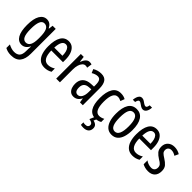

<svg xmlns="http://www.w3.org/2000/svg" viewBox="89 -1790 2959 2959"><g transform="rotate(45 1568.5 -310.0)"><path d="M199 -613Q237 -613 265.5 -594Q294 -575 316 -532H321L330 -603H398V-60Q398 52 350 113Q302 174 195 174Q158 174 127.5 166.5Q97 159 68 143V66Q136 102 193 102Q255 102 286 69.5Q317 37 317 -41V-57Q317 -74 318 -95.5Q319 -117 321 -141H317Q274 -56 196 -56Q123 -56 82.5 -126Q42 -196 42 -332Q42 -472 84 -542.5Q126 -613 199 -613ZM216 -541Q169 -541 147 -487.5Q125 -434 125 -331Q125 -225 148 -176Q171 -127 219 -127Q317 -127 317 -311V-336Q317 -443 293 -492Q269 -541 216 -541Z M677 -612Q732 -612 768 -580.5Q804 -549 822 -495.5Q840 -442 840 -375V-319H585Q588 -125 704 -125Q733 -125 761.5 -134Q790 -143 820 -162V-90Q764 -56 695 -56Q627 -56 585 -92.5Q543 -129 524 -191Q505 -253 505 -331Q505 -468 548.5 -540Q592 -612 677 -612ZM677 -546Q636 -546 613 -506Q590 -466 586 -383H764Q764 -427 755 -464Q746 -501 726.5 -523.5Q707 -546 677 -546Z M1129 -613Q1153 -613 1175 -606L1163 -522Q1146 -529 1123 -529Q1095 -529 1072.5 -505Q1050 -481 1038 -440Q1026 -399 1026 -346V-66H945V-603H1008L1019 -511H1024Q1041 -558 1067.5 -585.5Q1094 -613 1129 -613Z M1385 -613Q1461 -613 1493 -565Q1525 -517 1525 -428V-66H1463L1451 -140H1449Q1407 -56 1326 -56Q1285 -56 1258 -78.5Q1231 -101 1218.5 -137.5Q1206 -174 1206 -216Q1206 -296 1252 -340Q1298 -384 1383 -388L1444 -391V-426Q1444 -488 1427 -517Q1410 -546 1372 -546Q1328 -546 1271 -513L1245 -574Q1308 -613 1385 -613ZM1397 -329Q1289 -323 1289 -218Q1289 -169 1306 -145.5Q1323 -122 1354 -122Q1396 -122 1420.5 -163.5Q1445 -205 1445 -278V-332Z M1809 -56Q1631 -56 1631 -331Q1631 -463 1675.5 -538Q1720 -613 1811 -613Q1843 -613 1868 -606.5Q1893 -600 1914 -588L1889 -521Q1851 -541 1817 -541Q1714 -541 1714 -332Q1714 -127 1818 -127Q1840 -127 1862.5 -133.5Q1885 -140 1908 -152V-84Q1887 -71 1859.5 -63.5Q1832 -56 1809 -56ZM1892 71Q1892 121 1861 147.5Q1830 174 1774 174Q1738 174 1718 168V114Q1738 120 1761 120Q1793 120 1808.5 106.5Q1824 93 1824 71Q1824 45 1804 31.5Q1784 18 1748 13L1782 -66H1831L1809 -16Q1892 1 1892 71Z M2338 -335Q2338 -252 2318.5 -189Q2299 -126 2259 -91Q2219 -56 2156 -56Q2097 -56 2057 -91Q2017 -126 1997 -188.5Q1977 -251 1977 -335Q1977 -468 2021 -540.5Q2065 -613 2158 -613Q2244 -613 2291 -542.5Q2338 -472 2338 -335ZM2060 -335Q2060 -232 2083.5 -179.5Q2107 -127 2158 -127Q2256 -127 2256 -335Q2256 -542 2158 -542Q2106 -542 2083 -490.5Q2060 -439 2060 -335ZM2010 -671Q2013 -703 2022 -730.5Q2031 -758 2048 -775.5Q2065 -793 2093 -793Q2118 -793 2139.5 -778.5Q2161 -764 2181.5 -750Q2202 -736 2220 -736Q2235 -736 2243 -752Q2251 -768 2255 -794H2306Q2302 -735 2280 -703.5Q2258 -672 2224 -672Q2200 -672 2177 -686.5Q2154 -701 2134 -715.5Q2114 -730 2098 -730Q2085 -730 2075 -714.5Q2065 -699 2060 -671Z M2595 -612Q2650 -612 2686 -580.5Q2722 -549 2740 -495.5Q2758 -442 2758 -375V-319H2503Q2506 -125 2622 -125Q2651 -125 2679.5 -134Q2708 -143 2738 -162V-90Q2682 -56 2613 -56Q2545 -56 2503 -92.5Q2461 -129 2442 -191Q2423 -253 2423 -331Q2423 -468 2466.5 -540Q2510 -612 2595 -612ZM2595 -546Q2554 -546 2531 -506Q2508 -466 2504 -383H2682Q2682 -427 2673 -464Q2664 -501 2644.5 -523.5Q2625 -546 2595 -546Z M3105 -210Q3105 -136 3065 -96Q3025 -56 2953 -56Q2916 -56 2885 -64.5Q2854 -73 2831 -86V-170Q2853 -152 2885 -140.5Q2917 -129 2950 -129Q2985 -129 3005 -149.5Q3025 -170 3025 -207Q3025 -239 3006.5 -261Q2988 -283 2943 -308Q2893 -339 2862 -374.5Q2831 -410 2831 -472Q2831 -536 2872.5 -574.5Q2914 -613 2981 -613Q3048 -613 3104 -578L3074 -513Q3053 -527 3030 -535.5Q3007 -544 2982 -544Q2948 -544 2928.5 -525Q2909 -506 2909 -474Q2909 -442 2928 -422Q2947 -402 2994 -373Q3044 -342 3074.5 -307Q3105 -272 3105 -210Z"/></g></svg>

Font: Noto Sans Malayalam UI ExtraCondensed
Style: Regular
Weight: 400
Width: 2
Designer: Jelle Bosma - Monotype Design Team
Foundry: Monotype Imaging Inc.
Version: Version 2.104; ttfautohint (v1.8.4.7-5d5b)